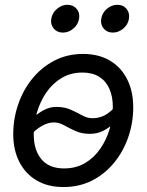

<svg xmlns="http://www.w3.org/2000/svg" viewBox="-20 -754 600 786"><path d="M239.7 11.7Q175.8 11.7 129.9 -15.4Q84 -42.5 59.1 -91.3Q34.2 -140.1 34.2 -205.1Q34.2 -267.1 54.2 -325.9Q74.2 -384.8 111.8 -431.4Q149.4 -478 202.1 -505.6Q254.9 -533.2 319.8 -533.2Q383.8 -533.2 429.9 -505.9Q476.1 -478.5 500.7 -429.2Q525.4 -379.9 525.4 -314.5Q525.4 -252 505.4 -193.4Q485.4 -134.8 447.5 -88.4Q409.7 -42 357.2 -15.1Q304.7 11.7 239.7 11.7ZM242.2 -64.5Q291 -64.5 328.1 -86.4Q365.2 -108.4 390.6 -145.3Q416 -182.1 429 -226.6Q441.9 -271 441.9 -315.9Q441.9 -358.9 427.7 -390.6Q413.6 -422.4 386 -439.7Q358.4 -457 317.4 -457Q270 -457 232.9 -435.1Q195.8 -413.1 170.4 -376.5Q145 -339.8 131.6 -294.9Q118.2 -250 118.2 -203.6Q118.2 -140.1 149.4 -102.3Q180.7 -64.5 242.2 -64.5ZM98.6 -194.8 65.4 -224.1Q88.9 -248.5 112.1 -269.5Q135.3 -290.5 159.7 -303.5Q184.1 -316.4 210.9 -316.4Q244.6 -316.4 270.3 -304.7Q295.9 -293 316.9 -281.5Q337.9 -270 358.4 -270Q386.7 -270 410.2 -282.7Q433.6 -295.4 459.5 -326.2L494.1 -299.3Q471.2 -272 448.5 -251Q425.8 -230 401.4 -218Q377 -206.1 348.1 -206.1Q314.5 -206.1 288.8 -217.8Q263.2 -229.5 242.2 -241.2Q221.2 -252.9 200.2 -252.9Q176.8 -252.9 151.4 -238.5Q126 -224.1 98.6 -194.8ZM441.9 -620.6Q418 -620.6 404.3 -637.2Q390.6 -653.8 394.5 -677.2Q397.9 -701.2 417.5 -717.8Q437 -734.4 460.4 -734.4Q484.4 -734.4 498 -717.8Q511.7 -701.2 507.8 -677.2Q504.4 -653.8 484.9 -637.2Q465.3 -620.6 441.9 -620.6ZM237.3 -620.6Q213.9 -620.6 200 -637.2Q186 -653.8 189.9 -677.2Q193.8 -701.2 213.4 -717.8Q232.9 -734.4 255.9 -734.4Q279.8 -734.4 293.7 -717.8Q307.6 -701.2 303.7 -677.2Q299.8 -653.8 280.5 -637.2Q261.2 -620.6 237.3 -620.6Z"/></svg>

Font: Inter 28pt
Style: Italic
Weight: 400
Italic angle: -9.3988°
Designer: Rasmus Andersson
Foundry: rsms
Version: Version 4.001;git-66647c0bb